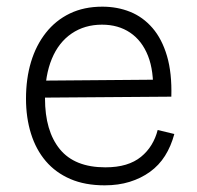

<svg xmlns="http://www.w3.org/2000/svg" viewBox="-20 -544 590 576"><path d="M294 12Q235 12 191 -7Q147 -26 117.5 -60.5Q88 -95 73 -143Q58 -191 58 -248Q58 -308 73 -358Q88 -408 117.5 -445.5Q147 -483 189.5 -503.5Q232 -524 287 -524Q332 -524 370.5 -508.5Q409 -493 437.5 -460Q466 -427 481 -376Q496 -325 494 -254L92 -251V-302L457 -305L439 -263Q442 -331 424 -376.5Q406 -422 370.5 -446Q335 -470 286 -470Q234 -470 195 -443.5Q156 -417 135.5 -367.5Q115 -318 115 -249Q115 -151 159.5 -96.5Q204 -42 296 -42Q331 -42 357.5 -50Q384 -58 403 -73.5Q422 -89 434.5 -109.5Q447 -130 453 -154L503 -142Q493 -105 475 -76.5Q457 -48 430 -28.5Q403 -9 369 1.5Q335 12 294 12Z"/></svg>

Font: Bricolage Grotesque ExtraLight
Style: Regular
Weight: 250
Designer: Mathieu Triay
Foundry: Atelier Triay
Version: Version 1.000;gftools[0.9.30]